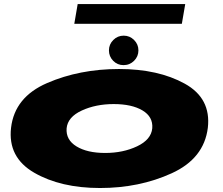

<svg xmlns="http://www.w3.org/2000/svg" viewBox="-20 -940 1122 964"><path d="M482.5 4Q679.5 4 842 -70Q1004.5 -144 1023.5 -298.5Q1040.5 -446.5 907.5 -520Q774.5 -593.5 577.5 -593.5Q379.5 -593.5 216.5 -523Q53.5 -452.5 35.5 -298.5Q18.5 -150 151.5 -73Q284.5 4 482.5 4ZM508 -172Q418 -172 364 -205Q310 -238 314.5 -296Q320 -352.5 390.5 -385Q461 -417.5 551 -417.5Q642 -417.5 695.5 -385.5Q749 -353.5 744.5 -296Q739 -239 668.5 -205.5Q598 -172 508 -172ZM600 -613Q631.5 -613 653.2 -634.8Q675 -656.5 675 -687Q675 -717.5 653.2 -739.2Q631.5 -761 601 -761Q570.5 -761 548.8 -739.2Q527 -717.5 527 -687Q527 -656.5 548.2 -634.8Q569.5 -613 600 -613ZM353 -820.5H893L910 -919.5H370Z"/></svg>

Font: Anybody ExtraExpanded Black
Style: Italic
Weight: 900
Width: 8
Italic angle: -10°
Version: Version 1.113;gftools[0.9.25]